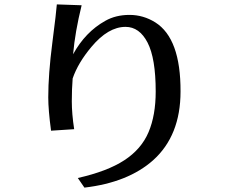

<svg xmlns="http://www.w3.org/2000/svg" viewBox="-20 -816 1040 876"><path d="M200.2 -372.1Q200.2 -477.5 218.8 -621.1Q237.3 -764.6 239.3 -795.9L352.5 -792Q322.3 -669.9 313.5 -568.4Q369.1 -669.9 460 -720.7Q507.8 -748 570.8 -748Q633.8 -748 688.5 -713.9Q804.7 -640.6 803.7 -398.4Q803.7 -197.3 678.7 -85Q564.5 16.6 365.2 40L335 -3.9Q469.7 -34.2 547.4 -85Q625 -135.7 657.7 -212.9Q690.4 -290 690.4 -398.4Q690.4 -549.8 653.3 -621.6Q616.2 -693.4 552.7 -693.4Q473.6 -693.4 397.5 -602.5Q335.9 -529.3 311.5 -458Q307.6 -410.2 307.6 -353.5Q307.6 -296.9 318.4 -226.6L212.9 -219.7Q200.2 -314.5 200.2 -372.1Z"/></svg>

Font: GenEi LateMin v2
Style: Medium
Weight: 500
Designer: o_tamon (Modified)
Foundry: o_tamon / Adobe Systems Incorporated / FONT 910 / Philipp H. Poll
Version: Version 2.1;Original Version 1.004